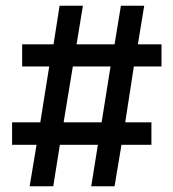

<svg xmlns="http://www.w3.org/2000/svg" viewBox="-20 -647 602 667"><path d="M541 -493V-416H445L415 -222H506V-144H402L378 0H297L320 -144H188L165 0H83L107 -144H22V-222H120L151 -416H57V-493H166L187 -627H268L246 -493H378L400 -627H481L459 -493ZM333 -222 364 -416H233L201 -222Z"/></svg>

Font: Blinker SemiBold
Style: Regular
Weight: 600
Designer: Juergen Huber
Foundry: supertype
Version: Version 1.015;PS 1.15;hotconv 1.0.88;makeotf.lib2.5.647800